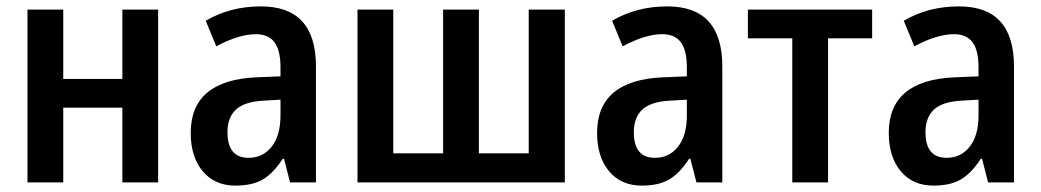

<svg xmlns="http://www.w3.org/2000/svg" viewBox="-20 -571 3258 601"><path d="M178 -324H363V-541H475V0H363V-234H178V0H66V-541H178Z M969 -363V0H888L869 -74H865Q836 -29 803 -9.5Q770 10 717 10Q652 10 614.5 -35Q577 -80 577 -155Q577 -320 783 -329L858 -332V-360Q858 -414 839 -439Q820 -464 781 -464Q728 -464 657 -426L624 -506Q700 -551 797 -551Q969 -551 969 -363ZM806 -256Q746 -253 719 -228.5Q692 -204 692 -157Q692 -77 758 -77Q803 -77 830.5 -112Q858 -147 858 -210V-259Z M1748 0H1099V-541H1211V-91H1367V-541H1479V-91H1635V-541H1748Z M2241 -363V0H2160L2141 -74H2137Q2108 -29 2075 -9.5Q2042 10 1989 10Q1924 10 1886.5 -35Q1849 -80 1849 -155Q1849 -320 2055 -329L2130 -332V-360Q2130 -414 2111 -439Q2092 -464 2053 -464Q2000 -464 1929 -426L1896 -506Q1972 -551 2069 -551Q2241 -551 2241 -363ZM2078 -256Q2018 -253 1991 -228.5Q1964 -204 1964 -157Q1964 -77 2030 -77Q2075 -77 2102.5 -112Q2130 -147 2130 -210V-259Z M2572 -451V0H2460V-451H2321V-541H2710V-451Z M3154 -363V0H3073L3054 -74H3050Q3021 -29 2988 -9.5Q2955 10 2902 10Q2837 10 2799.5 -35Q2762 -80 2762 -155Q2762 -320 2968 -329L3043 -332V-360Q3043 -414 3024 -439Q3005 -464 2966 -464Q2913 -464 2842 -426L2809 -506Q2885 -551 2982 -551Q3154 -551 3154 -363ZM2991 -256Q2931 -253 2904 -228.5Q2877 -204 2877 -157Q2877 -77 2943 -77Q2988 -77 3015.5 -112Q3043 -147 3043 -210V-259Z"/></svg>

Font: Noto Sans Display Medium Narrow
Style: Regular
Weight: 500
Width: 4
Designer: Monotype Design team
Foundry: Monotype Imaging Inc.
Version: Version 1.000